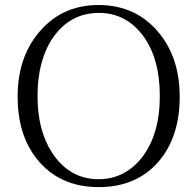

<svg xmlns="http://www.w3.org/2000/svg" viewBox="-20 -746 796 782"><path d="M380.9 -725.6Q538.6 -725.6 632.8 -605.5Q711.9 -504.4 711.9 -351.6Q711.9 -187.5 625 -86.9Q535.2 16.1 381.8 16.1Q220.7 16.1 128.9 -100.1Q51.8 -198.2 51.8 -352.5Q51.8 -502.9 129.9 -603.5Q224.6 -725.6 380.9 -725.6ZM382.8 -693.4Q265.1 -693.4 194.8 -591.3Q132.8 -499 132.8 -354.5Q132.8 -216.8 190.9 -126Q261.7 -16.1 381.8 -16.1Q487.8 -16.1 558.6 -105Q630.9 -199.7 630.9 -354Q630.9 -510.3 561 -602.5Q492.2 -693.4 382.8 -693.4Z"/></svg>

Font: I.MingCP
Style: Regular
Weight: 400
Designer: I.Font Project
Version: Version 8.000; Sep 06, 2022